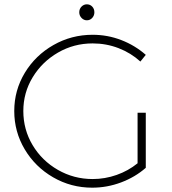

<svg xmlns="http://www.w3.org/2000/svg" viewBox="-20 -865 798 889"><path d="M617 -343H655V-88Q606 -45 541 -20.5Q476 4 407 4Q309 4 226 -44Q143 -92 94.5 -173.5Q46 -255 46 -351Q46 -447 95 -528Q144 -609 227.5 -656.5Q311 -704 409 -704Q478 -704 541.5 -679.5Q605 -655 655 -611L630 -580Q586 -620 529 -642Q472 -664 409 -664Q322 -664 248.5 -621.5Q175 -579 131.5 -507.5Q88 -436 88 -351Q88 -265 131 -193Q174 -121 248 -78.5Q322 -36 409 -36Q466 -36 520 -55Q574 -74 617 -109ZM417 -808Q417 -793 407 -782Q397 -771 382 -771Q368 -771 357.5 -782Q347 -793 347 -808Q347 -824 357.5 -834.5Q368 -845 382 -845Q397 -845 407 -834.5Q417 -824 417 -808Z"/></svg>

Font: Montserrat arm2 ExtraLight
Style: Regular
Weight: 275
Designer: Julieta Ulanovsky
Foundry: Julieta Ulanovsky
Version: Version 6.000